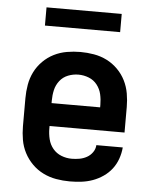

<svg xmlns="http://www.w3.org/2000/svg" viewBox="-52 -763 655 819"><g transform="rotate(5 275.0 -353.5)"><path d="M277 12Q248 12 219 7Q190 2 163.5 -11Q137 -24 116 -45Q95 -66 81.5 -92Q68 -118 63 -147Q58 -176 58 -205V-325Q58 -354 63 -383Q68 -412 81 -438Q94 -464 115 -485Q136 -506 162 -519Q188 -532 217 -537Q246 -542 275 -542Q304 -542 333 -537Q362 -532 388 -519Q414 -506 435 -485Q456 -464 469 -438Q482 -412 487 -383Q492 -354 492 -325V-216H171V-205Q171 -182 176.5 -159.5Q182 -137 196.5 -119.5Q211 -102 232.5 -93.5Q254 -85 277 -85Q294 -85 310.5 -88Q327 -91 341.5 -99Q356 -107 366 -121Q376 -135 377 -152H490Q488 -127 479.5 -103Q471 -79 456 -59.5Q441 -40 420 -25.5Q399 -11 375.5 -2.5Q352 6 327 9Q302 12 277 12ZM171 -314H379V-325Q379 -348 374 -370Q369 -392 355 -410Q341 -428 319.5 -436.5Q298 -445 275 -445Q252 -445 230.5 -436.5Q209 -428 195 -410Q181 -392 176 -370Q171 -348 171 -325ZM436 -641H114V-719H436Z"/></g></svg>

Font: Lode
Style: Bold
Weight: 700
Monospace: yes
Designer: Belleve Invis
Foundry: Belleve Invis
Version: Version 29.2.0; ttfautohint (v1.8.3)